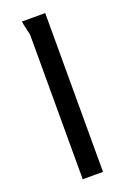

<svg xmlns="http://www.w3.org/2000/svg" viewBox="-142 -778 552 827"><g transform="rotate(-20 134.0 -364.0)"><path d="M180 0H87V-662Q87 -663 83.5 -678Q80 -693 76.5 -709.5Q73 -726 73 -728H180Z"/></g></svg>

Font: Rosario
Style: Regular
Weight: 400
Designer: Hector Gatti
Foundry: Omnibus-Type
Version: Version 1.004